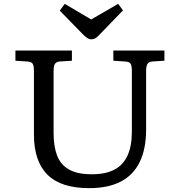

<svg xmlns="http://www.w3.org/2000/svg" viewBox="-20 -962 930 996"><path d="M442 14Q370 14 316.5 -3Q263 -20 227.5 -54.5Q192 -89 174 -141.5Q156 -194 156 -265V-596Q156 -622 149 -632Q142 -642 120 -643L60 -647V-700H353V-647L290 -643Q274 -642 266 -632Q258 -622 258 -592V-272Q258 -203 276 -155.5Q294 -108 337.5 -83Q381 -58 457 -58Q527 -58 572.5 -81.5Q618 -105 641 -154Q664 -203 664 -279V-596Q664 -622 657 -632Q650 -642 628 -643L568 -647V-700H833V-647L770 -643Q754 -642 746 -632Q738 -622 738 -592V-291Q738 -190 705 -122Q672 -54 606.5 -20Q541 14 442 14ZM453 -758Q443 -758 433 -764.5Q423 -771 408 -786L290 -907L316 -942L453 -861L593 -942L618 -908L494 -780Q485 -770 475 -764Q465 -758 453 -758Z"/></svg>

Font: Literata Variable Black
Style: Regular
Weight: 900
Designer: Latin by Veronika Burian and Jose Scaglione. Greek by Irene Vlachou. Cyrillic by Vera Evstafieva.
Foundry: TypeTogether
Version: Version 3.021